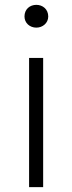

<svg xmlns="http://www.w3.org/2000/svg" viewBox="-20 -772 297 792"><path d="M100 0H158V-533H100ZM130 -658C156 -658 179 -677 179 -704C179 -734 156 -752 130 -752C103 -752 81 -734 81 -704C81 -677 103 -658 130 -658Z"/></svg>

Font: Noto Sans Japanese Light
Style: Regular
Weight: 300
Designer: Ryoko NISHIZUKA (kana & ideographs); Paul D. Hunt (Latin, Greek & Cyrillic); Wenlong ZHANG (bopomofo); Sandoll Communica
Foundry: Adobe Systems Incorporated
Version: Version 1.000;PS 1;hotconv 1.0.78;makeotf.lib2.5.61930